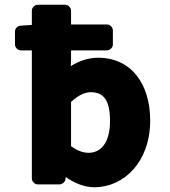

<svg xmlns="http://www.w3.org/2000/svg" viewBox="-20 -751 714 808"><path d="M279 -322C311 -351 337 -363 362 -363C417 -363 443 -328 443 -242C443 -144 400 -108 353 -108C332 -108 307 -115 279 -136ZM279 -504V-539H430C441 -539 455 -549 455 -564V-623C455 -634 445 -648 430 -648H279V-706C279 -717 269 -731 254 -731H139C128 -731 114 -721 114 -706V-646L66 -643C55 -642 43 -632 43 -618V-564C43 -553 53 -539 68 -539H114V0C114 11 124 25 139 25H230C240 25 253 17 255 5L257 -6C293 20 336 37 377 37C502 37 612 -70 612 -244C612 -397 533 -508 393 -508C352 -508 314 -495 278 -473Z"/></svg>

Font: Falling Sky
Style: Blk
Weight: 900
Designer: Paul D. Hunt
Foundry: Adobe Systems Incorporated
Version: Version 1.02